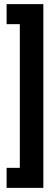

<svg xmlns="http://www.w3.org/2000/svg" viewBox="-20 -770 268 930"><path d="M190 -750V140H12V43H76V-653H12V-750Z"/></svg>

Font: Tektur Condensed Medium
Style: Regular
Weight: 500
Width: 3
Designer: Adam Jagosz
Foundry: Adam Jagosz
Version: Version 1.005;gftools[0.9.30]